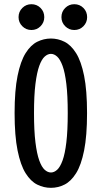

<svg xmlns="http://www.w3.org/2000/svg" viewBox="-20 -891 490 922"><path d="M224.6 11Q190.3 11 158.9 -4.5Q127.6 -20 103.1 -59Q78.6 -98 64.4 -168.3Q50.1 -238.6 50.1 -348Q50.1 -457.1 64.4 -527.1Q78.6 -597 103.1 -636Q127.6 -675 158.9 -690.5Q190.3 -706 224.6 -706Q258.6 -706 289.7 -690.5Q320.8 -675 345.3 -636Q369.8 -597 383.9 -527.1Q398 -457.1 398 -348Q398 -238.6 383.9 -168.3Q369.8 -98 345.3 -59Q320.8 -20 289.7 -4.5Q258.6 11 224.6 11ZM224.6 -62.7Q240 -62.7 254.4 -75.7Q268.7 -88.6 280.4 -120.3Q292 -152 298.6 -207.5Q305.3 -263.1 305.3 -348Q305.3 -432.6 298.6 -487.9Q292 -543.2 280.4 -574.8Q268.7 -606.4 254.4 -619.3Q240 -632.3 224.6 -632.3Q209.1 -632.3 194.6 -619.3Q180.1 -606.4 168.6 -574.8Q157.1 -543.2 150.2 -487.9Q143.3 -432.6 143.3 -348Q143.3 -263.1 150.2 -207.5Q157.1 -152 168.6 -120.3Q180.1 -88.6 194.6 -75.7Q209.1 -62.7 224.6 -62.7ZM130.9 -746.9Q105.3 -746.9 87.2 -765Q69.1 -783.1 69.1 -808.6Q69.1 -834.9 87.2 -852.8Q105.3 -870.8 130.8 -870.8Q156.9 -870.8 174.8 -852.8Q192.6 -834.9 192.6 -808.6Q192.6 -783.1 174.7 -765Q156.9 -746.9 130.9 -746.9ZM336.7 -746.9Q311.1 -746.9 293.1 -765Q275 -783.1 275 -808.6Q275 -834.9 293.1 -852.8Q311.1 -870.8 336.6 -870.8Q362.8 -870.8 380.6 -852.8Q398.4 -834.9 398.4 -808.6Q398.4 -783.1 380.6 -765Q362.8 -746.9 336.7 -746.9Z"/></svg>

Font: League Mono Thin Condensed
Style: Regular
Weight: 100
Width: 1
Designer: Tyler Finck
Foundry: The League of Moveable Type / Tyler Finck
Version: Version 2.300;RELEASE